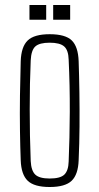

<svg xmlns="http://www.w3.org/2000/svg" viewBox="-20 -743 398 769"><path d="M179 6Q117 6 91 -19Q65 -44 63 -101Q61 -151 60 -219Q59 -287 60 -360.5Q61 -434 63 -498Q65 -556 91 -581Q117 -606 179 -606Q242 -606 267.5 -581Q293 -556 295 -498Q297 -441 298 -374Q299 -307 298.5 -237Q298 -167 295 -101Q293 -44 267 -19Q241 6 179 6ZM179 -28Q222 -28 238 -44Q254 -60 255 -96Q259 -188 259.5 -294.5Q260 -401 255 -504Q254 -542 237 -557Q220 -572 179 -572Q138 -572 121.5 -557Q105 -542 103 -501Q99 -411 99 -305Q99 -199 103 -98Q105 -59 121.5 -43.5Q138 -28 179 -28ZM193 -664V-723H261V-664ZM98 -664V-723H165V-664Z"/></svg>

Font: Big Shoulders Text Thin
Style: Regular
Weight: 100
Designer: Patric King
Foundry: XO Type Co
Version: Version 1.000; ttfautohint (v1.8.2)